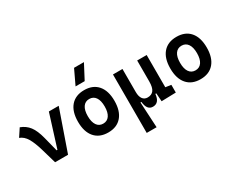

<svg xmlns="http://www.w3.org/2000/svg" viewBox="-127 -1340 2596 2111"><g transform="rotate(-30 1171.0 -285.0)"><path d="M207 0 151.9 -190.4Q122.1 -292.5 87.2 -351.3Q52.2 -410.2 -2 -429.7L62.5 -527.3Q130.9 -502 172.4 -447.5Q213.9 -393.1 240.7 -288.1L287.1 -105H297.4L426.8 -517.6H551.8L371.6 0Z M878.9 9.8Q768.6 9.8 708 -60.5Q647.5 -130.9 647.5 -258.8Q647.5 -387.2 708 -457.3Q768.6 -527.3 878.9 -527.3Q989.3 -527.3 1049.8 -457.3Q1110.4 -387.2 1110.4 -258.8Q1110.4 -130.9 1049.8 -60.5Q989.3 9.8 878.9 9.8ZM878.9 -102.5Q930.2 -102.5 958.3 -143.3Q986.3 -184.1 986.3 -258.8Q986.3 -334 958.3 -374.5Q930.2 -415 878.9 -415Q827.6 -415 799.6 -374.5Q771.5 -334 771.5 -258.8Q771.5 -184.1 799.6 -143.3Q827.6 -102.5 878.9 -102.5ZM818.8 -609.4 906.7 -794.9H1032.2L934.6 -609.4Z M1445.8 9.8Q1371.1 9.8 1360.4 -99.6H1348.6L1366.2 224.6H1240.7V-517.6H1361.3V-224.6Q1361.3 -168.5 1383.5 -137.9Q1405.8 -107.4 1445.8 -107.4Q1496.6 -107.4 1522.2 -141.1Q1547.9 -174.8 1547.9 -253.9V-517.6H1668.5V-108.4L1739.7 -97.7V0L1556.6 4.9L1549.3 -99.6H1537.6Q1527.3 9.8 1445.8 9.8Z M2050.8 9.8Q1940.4 9.8 1879.9 -60.5Q1819.3 -130.9 1819.3 -258.8Q1819.3 -387.2 1879.9 -457.3Q1940.4 -527.3 2050.8 -527.3Q2161.1 -527.3 2221.7 -457.3Q2282.2 -387.2 2282.2 -258.8Q2282.2 -130.9 2221.7 -60.5Q2161.1 9.8 2050.8 9.8ZM2050.8 -102.5Q2102.1 -102.5 2130.1 -143.3Q2158.2 -184.1 2158.2 -258.8Q2158.2 -334 2130.1 -374.5Q2102.1 -415 2050.8 -415Q1999.5 -415 1971.4 -374.5Q1943.4 -334 1943.4 -258.8Q1943.4 -184.1 1971.4 -143.3Q1999.5 -102.5 2050.8 -102.5Z"/></g></svg>

Font: Cascadia Mono PL SemiBold
Style: Regular
Weight: 600
Monospace: yes
Designer: Aaron Bell
Foundry: Saja Typeworks
Version: Version 2404.023; ttfautohint (v1.8.4)